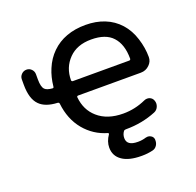

<svg xmlns="http://www.w3.org/2000/svg" viewBox="-160 -932 1319 1295"><g transform="rotate(-20 500.0 -284.0)"><path d="M644.5 196.3Q641.6 196.3 638.7 196.3Q549.8 196.3 502 163.1Q453.1 129.9 453.1 69.3Q453.1 25.4 482.4 -16.6Q484.4 -19.5 482.9 -22.5Q481.4 -25.4 478.5 -26.4Q382.8 -53.7 318.4 -130.9Q253.9 -209 241.2 -324.2Q239.3 -333 229.5 -334Q142.6 -337.9 101.6 -379.9Q56.6 -424.8 56.6 -526.4V-565.4Q56.6 -585.9 71.8 -601.1Q86.9 -616.2 107.9 -616.2Q128.9 -616.2 143.6 -601.1Q158.2 -585.9 158.2 -565.4V-528.3Q158.2 -472.7 176.8 -455.1Q191.4 -440.4 230.5 -437.5Q239.3 -436.5 240.2 -446.3Q247.1 -513.7 270.5 -568.4Q295.9 -629.9 341.3 -674.3Q386.7 -718.8 447.8 -741.2Q508.8 -763.7 584 -763.7Q660.2 -763.7 720.7 -739.3Q782.2 -714.8 826.2 -666Q870.1 -617.2 891.6 -547.9Q913.1 -480.5 913.1 -414.1Q913.1 -381.8 888.7 -358.4Q863.3 -333 826.2 -333H376Q372.1 -333 369.1 -330.1Q366.2 -327.1 367.2 -323.2Q376 -230.5 439.5 -174.8Q507.8 -114.3 622.1 -114.3Q707 -114.3 784.2 -149.4Q794.9 -154.3 805.7 -154.3Q814.5 -154.3 823.2 -151.4Q842.8 -143.6 849.6 -124Q853.5 -113.3 853.5 -103.5Q853.5 -91.8 848.6 -80.1Q839.8 -58.6 818.4 -49.8Q717.8 -8.8 603.5 -8.8H600.6Q589.8 -8.8 585 -2Q570.3 17.6 570.3 43.9Q570.3 98.6 648.4 98.6Q650.4 98.6 651.4 98.6Q679.7 98.6 708 89.8Q714.8 87.9 721.7 87.9Q733.4 87.9 743.2 93.8Q759.8 102.5 762.7 121.1Q762.7 126 762.7 130.9Q762.7 148.4 753.9 163.1Q742.2 182.6 720.7 187.5Q683.6 196.3 644.5 196.3ZM781.2 -436.5Q785.2 -436.5 788.1 -439.5Q791 -442.4 791 -446.3Q791 -549.8 740.2 -604.5Q691.4 -658.2 586.9 -658.2Q485.4 -658.2 426.8 -598.6Q366.2 -537.1 366.2 -445.3Q366.2 -442.4 369.1 -439.5Q372.1 -436.5 376 -436.5Z"/></g></svg>

Font: Rounded-X Mgen+ 1mn medium
Style: Regular
Weight: 500
Designer: [Source Han Sans]
Ryoko NISHIZUKA  (kana & ideographs); Paul D. Hunt (Latin, Greek & Cyrillic); Wenlong ZHANG  (bopomofo
Version: Version 1.059.20150602